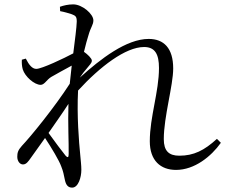

<svg xmlns="http://www.w3.org/2000/svg" viewBox="-20 -808 1040 878"><path d="M214 -456C239 -470 274 -490 308 -508L299 -425C230 -318 121 -184 80 -141C62 -121 59 -109 59 -91C59 -71 71 -56 85 -56C100 -56 109 -69 121 -86L186 -177C215 -133 251 -73 260 -47C269 -25 272 -8 277 16C282 39 292 50 310 50C338 50 352 3 352 -31C352 -53 349 -74 347 -99C341 -159 331 -279 337 -394C437 -503 554 -593 639 -593C689 -593 707 -560 707 -497C707 -389 665 -273 665 -162C665 -74 714 -31 785 -31C870 -31 946 -93 990 -155L972 -173C914 -120 866 -96 800 -96C752 -96 729 -118 729 -172C729 -274 772 -417 772 -495C772 -588 729 -630 660 -630C558 -630 440 -539 345 -453C356 -469 366 -483 377 -495C389 -511 400 -519 400 -531C400 -541 380 -560 364 -571C372 -604 379 -630 384 -645C395 -685 407 -694 407 -715C407 -744 356 -788 315 -788C292 -788 271 -783 254 -777L255 -757C277 -753 295 -747 308 -743C326 -736 331 -732 331 -709C330 -680 323 -628 315 -564C274 -542 171 -493 146 -493C128 -493 113 -510 98 -540L80 -535C79 -521 80 -505 84 -491C94 -458 137 -420 166 -420C183 -420 193 -443 214 -456ZM293 -333C290 -243 295 -151 294 -103C294 -87 289 -86 280 -96C266 -113 230 -161 202 -200C233 -245 266 -291 293 -333Z"/></svg>

Font: Harano Aji Mincho KR
Style: Regular
Weight: 400
Foundry: Masamichi Hosoda
Version: HaranoAjiMinchoKR-Regular version 20230610;ttx 4.39.4